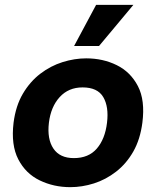

<svg xmlns="http://www.w3.org/2000/svg" viewBox="-20 -761 644 793"><path d="M270 12Q202 12 144 -16Q86 -44 55.5 -103Q25 -162 36 -254Q45 -324 74.5 -374Q104 -424 146.5 -456.5Q189 -489 238.5 -504.5Q288 -520 336 -520Q405 -520 462 -492Q519 -464 549.5 -405.5Q580 -347 568 -254Q559 -185 530.5 -135Q502 -85 459.5 -52Q417 -19 368 -3.5Q319 12 270 12ZM285 -108Q346 -108 380 -147.5Q414 -187 422 -254Q430 -320 406.5 -360Q383 -400 321 -400Q263 -400 226.5 -360Q190 -320 182 -254Q174 -187 200.5 -147.5Q227 -108 285 -108ZM389 -571H286L377 -741H531Z"/></svg>

Font: Inclusive Sans
Style: Bold Italic
Weight: 700
Italic angle: -7°
Designer: Olivia King
Foundry: Olivia King
Version: Version 2.004